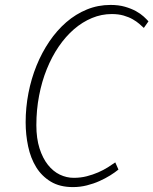

<svg xmlns="http://www.w3.org/2000/svg" viewBox="-20 -741 616 771"><path d="M272.9 10.3Q220.2 10.3 183.8 -11.7Q147.5 -33.7 125.2 -69.8Q103 -106 93 -153.1Q83 -200.2 83 -250Q83 -309.1 94.2 -367.2Q105.5 -425.3 126.7 -477.5Q147.9 -529.8 178.2 -574.5Q208.5 -619.1 246.3 -651.9Q284.2 -684.6 328.9 -702.9Q373.5 -721.2 423.8 -721.2Q456.5 -721.2 481.9 -713.9Q507.3 -706.5 525.9 -696.3Q544.4 -686 556.9 -674.6Q569.3 -663.1 576.2 -655.3L557.6 -628.9Q550.3 -635.7 539.3 -645.3Q528.3 -654.8 512.9 -663.6Q497.6 -672.4 476.6 -678.5Q455.6 -684.6 428.7 -684.6Q387.7 -684.6 349.4 -668.7Q311 -652.8 277.3 -623.8Q243.7 -594.7 215.8 -554Q188 -513.2 168 -463.6Q147.9 -414.1 137 -356.9Q126 -299.8 126 -238.3Q126 -185.1 138.7 -145.3Q151.4 -105.5 172.4 -79.1Q193.4 -52.7 220.2 -39.8Q247.1 -26.9 275.9 -26.9Q303.7 -26.9 328.4 -33.2Q353 -39.6 374.3 -48.8Q395.5 -58.1 412.6 -68.8Q429.7 -79.6 442.9 -88.9L455.6 -60.1Q441.9 -48.8 422.4 -36.6Q402.8 -24.4 379.4 -13.9Q356 -3.4 328.9 3.4Q301.8 10.3 272.9 10.3Z"/></svg>

Font: Ufes Sans Thin
Style: Italic
Weight: 100
Designer: Ricardo Esteves & Thais Bronze
Foundry: ProDesignUfes - Ricardo Esteves, Thais Bronze
Version: Version 2.0